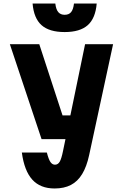

<svg xmlns="http://www.w3.org/2000/svg" viewBox="-20 -1051 690 1090"><path d="M203 -800 335 -396H456L421 -261H216L36 -800ZM463 -800H622L486 -170Q472 -105 446.5 -63Q421 -21 382.5 -1Q344 19 290 19Q209 19 163.5 -31Q118 -81 104 -185H246Q256 -146 266.5 -131Q277 -116 292 -116Q309 -116 319 -133Q329 -150 338 -195ZM294 -1031Q298 -997 311 -982Q324 -967 347 -967Q371 -967 383.5 -982Q396 -997 400 -1031H529Q522 -947 478 -908Q434 -869 347 -869Q260 -869 216 -908Q172 -947 165 -1031Z"/></svg>

Font: Martian Mono SemiCondensed
Style: Bold
Weight: 700
Width: 4
Designer: Roman Shamin
Foundry: Evil Martians
Version: Version 1.000